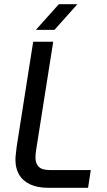

<svg xmlns="http://www.w3.org/2000/svg" viewBox="-20 -900 512 920"><path d="M214 0Q159 0 123.5 -17Q88 -34 71 -64Q54 -94 54 -134Q54 -150 56.5 -167.5Q59 -185 60 -198L139 -700H235L154 -187Q152 -177 151 -165.5Q150 -154 150 -144Q150 -116 166 -100.5Q182 -85 221 -85H415L402 0ZM152 -757 262 -880H351L241 -757Z"/></svg>

Font: MuseoModerno
Style: Italic
Weight: 400
Italic angle: -9°
Designer: Pablo Cosgaya, Héctor Gatti, Marcela Romero, and the Authors of The MuseoModerno Project.
Foundry: Omnibus-Type Team
Version: Version 1.003